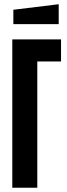

<svg xmlns="http://www.w3.org/2000/svg" viewBox="-20 -886 318 906"><path d="M38 0V-700H268V-596H156V0ZM43 -772V-840L257 -866V-772Z"/></svg>

Font: Tektur Condensed Medium
Style: Regular
Weight: 500
Width: 3
Designer: Adam Jagosz
Foundry: Adam Jagosz
Version: Version 1.005;gftools[0.9.30]